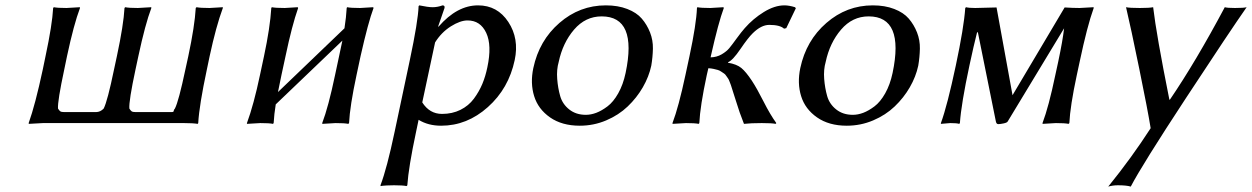

<svg xmlns="http://www.w3.org/2000/svg" viewBox="-20 -459 4669 716"><path d="M751.5 -200.2Q723.1 -67.4 719.2 0L717.3 2.9Q699.7 0 666 0H140.1Q140.1 0 87.4 2.9L86.9 0Q111.3 -67.9 139.6 -200.2L149.9 -250Q174.8 -366.7 178.2 -429.2L180.7 -432.1Q194.3 -429.2 228 -429.2Q228 -429.2 277.8 -432.1L278.3 -429.2Q255.4 -368.7 230 -250L219.7 -200.2Q194.3 -81.5 196.3 -54.2Q200.7 -46.9 204.8 -43.9Q209 -41 219.7 -41H337.9Q354 -41 366.7 -54.2Q380.9 -82 405.3 -200.2L416 -250Q440.9 -366.7 444.3 -429.2L446.8 -432.1Q460.4 -429.2 494.1 -429.2L543.9 -432.1L544.4 -429.2Q521.5 -368.7 496.1 -250L485.4 -200.2Q460 -81.5 462.4 -54.2Q466.8 -46.9 470.9 -43.9Q475.1 -41 485.8 -41H617.7Q624.5 -41 626 -42Q627.4 -43 628.2 -46.9Q628.9 -50.8 632.3 -54.2Q646.5 -82 671.4 -200.2L682.1 -249Q706.1 -361.8 710 -429.2L712.9 -432.1Q727.1 -429.2 761.2 -429.2L811 -432.1V-429.2Q785.6 -360.4 761.7 -249Z M1044.9 -250 1029.8 -180.2Q1021.5 -141.1 1016.6 -115.7L1264.6 -353.5Q1271 -395 1272.9 -429.2L1274.4 -432.1Q1288.1 -429.2 1322.8 -429.2Q1322.8 -429.2 1371.6 -432.1L1373 -429.2Q1353 -375.5 1324.7 -250L1309.6 -179.2Q1284.7 -63 1281.7 0L1278.8 2.9Q1265.1 0 1231.4 0Q1231.4 0 1182.1 2.9L1181.6 0Q1204.6 -60.1 1229.5 -179.2L1244.6 -250Q1252 -285.2 1256.8 -307.6L1008.3 -69.8Q1002.4 -33.7 1000.5 0L998 2.9Q984.9 0 950.7 0Q950.7 0 900.9 2.9V0Q926.3 -68.8 949.7 -180.2L964.4 -249Q987.3 -356.4 991.7 -429.2L993.7 -432.1Q1007.3 -429.2 1042 -429.2Q1042 -429.2 1090.3 -432.1L1091.8 -429.2Q1068.8 -363.8 1044.9 -250Z M1602.5 -300.8 1554.7 -77.1Q1582 -34.2 1628.4 -34.2Q1666.5 -34.2 1697 -49.3Q1727.5 -64.5 1747.1 -90.8Q1766.6 -117.2 1778.6 -145.8Q1790.5 -174.3 1797.4 -208Q1814.9 -290 1793.2 -336.4Q1771.5 -382.8 1723.6 -382.8Q1696.3 -382.8 1661.1 -360.6Q1626 -338.4 1602.5 -300.8ZM1451.7 32.2 1508.3 -234.9Q1539.1 -379.9 1541 -436L1543.5 -439Q1576.7 -432.1 1593.3 -432.1Q1611.8 -432.1 1630.4 -439Q1639.6 -439 1637.7 -429.2L1613.8 -359.9H1615.7Q1684.6 -439 1762.7 -439Q1835 -439 1875.7 -377Q1916.5 -314.9 1899.4 -234.9Q1877 -128.9 1799.3 -59.6Q1721.7 9.8 1625 9.8Q1576.7 9.8 1541 -12.2L1531.7 32.2Q1503.4 165 1499 231.9L1496.1 234.9Q1482.9 231.9 1449.2 231.9Q1443.4 231.9 1438 232.2Q1432.6 232.4 1428.5 232.4Q1424.3 232.4 1420.7 232.7Q1417 232.9 1414.1 233.2Q1411.1 233.4 1408.7 233.6Q1406.2 233.9 1404.5 234.1Q1402.8 234.4 1401.6 234.6Q1400.4 234.9 1399.9 234.9H1399.4L1398.9 231.9Q1422.9 168.9 1451.7 32.2Z M1968.8 -205.1Q1990.7 -308.1 2066.2 -373.5Q2141.6 -439 2239.3 -439Q2284.7 -439 2319.3 -425.5Q2354 -412.1 2373.3 -389.6Q2392.6 -367.2 2404.1 -338.1Q2415.5 -309.1 2414.8 -277.3Q2414.1 -245.6 2408.7 -213.9Q2399.9 -172.9 2377.2 -133.5Q2354.5 -94.2 2320.8 -62Q2287.1 -29.8 2240.5 -10Q2193.8 9.8 2142.1 9.8Q2075.7 9.8 2031.2 -21.2Q1986.8 -52.2 1971.9 -100.6Q1957 -148.9 1968.8 -205.1ZM2223.6 -397.9Q2163.1 -397.9 2120.8 -348.6Q2078.6 -299.3 2063.5 -228Q2055.2 -199.2 2057.9 -164.8Q2060.5 -130.4 2069.1 -100.6Q2077.6 -70.8 2102.8 -50.8Q2127.9 -30.8 2164.6 -30.8Q2183.6 -30.8 2203.6 -38.3Q2223.6 -45.9 2245.4 -62.3Q2267.1 -78.6 2285.4 -110.8Q2303.7 -143.1 2313 -187Q2357.4 -397.9 2223.6 -397.9Z M2551.3 -250Q2576.7 -369.1 2579.1 -429.2L2580.6 -432.1Q2594.2 -429.2 2628.9 -429.2Q2628.9 -429.2 2677.7 -432.1L2679.2 -429.2Q2659.2 -375.5 2630.9 -250L2629.9 -245.1Q2652.8 -245.6 2671.1 -256.3Q2689.5 -267.1 2699.7 -279.5Q2710 -292 2727.5 -316.2Q2745.1 -340.3 2757.3 -354Q2788.1 -389.2 2828.4 -414.1Q2868.7 -439 2905.3 -439Q2922.4 -439 2944.8 -432.1L2947.8 -428.2L2912.1 -354L2903.8 -352.1Q2888.7 -366.2 2848.6 -366.2Q2818.8 -366.2 2787.1 -335Q2769.5 -317.9 2741 -275.9Q2712.4 -233.9 2695.3 -227.1L2694.8 -225.1Q2727.1 -219.7 2744.4 -205.6Q2761.7 -191.4 2783.7 -158.2Q2803.2 -128.4 2827.6 -80.1Q2852.1 -31.7 2875 0L2872.6 2.9Q2858.4 0 2820.8 0Q2780.3 0 2754.4 2.9Q2745.1 -20.5 2738.3 -40Q2731.4 -59.6 2724.9 -81.3Q2718.3 -103 2714.8 -112.8Q2713.9 -115.7 2710.2 -127.4Q2706.5 -139.2 2705.6 -141.8Q2704.6 -144.5 2700.9 -154.1Q2697.3 -163.6 2695.3 -166Q2693.4 -168.5 2688.7 -175.5Q2684.1 -182.6 2680.2 -184.8Q2676.3 -187 2669.9 -191.7Q2663.6 -196.3 2656.7 -198.2Q2649.9 -200.2 2640.9 -202.1Q2631.8 -204.1 2621.6 -204.6L2615.7 -179.2Q2590.8 -63 2587.9 0L2585.4 2.9Q2571.8 0 2538.1 0L2488.3 2.9L2487.8 0Q2510.7 -60.1 2536.1 -179.2Z M2964.4 -205.1Q2986.3 -308.1 3061.8 -373.5Q3137.2 -439 3234.9 -439Q3280.3 -439 3314.9 -425.5Q3349.6 -412.1 3368.9 -389.6Q3388.2 -367.2 3399.7 -338.1Q3411.1 -309.1 3410.4 -277.3Q3409.7 -245.6 3404.3 -213.9Q3395.5 -172.9 3372.8 -133.5Q3350.1 -94.2 3316.4 -62Q3282.7 -29.8 3236.1 -10Q3189.5 9.8 3137.7 9.8Q3071.3 9.8 3026.9 -21.2Q2982.4 -52.2 2967.5 -100.6Q2952.6 -148.9 2964.4 -205.1ZM3219.2 -397.9Q3158.7 -397.9 3116.5 -348.6Q3074.2 -299.3 3059.1 -228Q3050.8 -199.2 3053.5 -164.8Q3056.2 -130.4 3064.7 -100.6Q3073.2 -70.8 3098.4 -50.8Q3123.5 -30.8 3160.2 -30.8Q3179.2 -30.8 3199.2 -38.3Q3219.2 -45.9 3241 -62.3Q3262.7 -78.6 3281 -110.8Q3299.3 -143.1 3308.6 -187Q3353 -397.9 3219.2 -397.9Z M3595.2 -214.8Q3564.5 -71.3 3559.6 0L3557.1 2.9Q3547.9 0 3523.4 0Q3523.4 0 3488.8 2.9V0Q3512.7 -65.4 3544.4 -214.8Q3574.7 -357.4 3579.6 -429.2L3582.5 -432.1Q3592.8 -429.2 3616.7 -429.2L3696.3 -431.2L3755.9 -104L3950.2 -431.2Q3982.4 -429.2 4005.9 -429.2Q4005.9 -429.2 4058.1 -432.1L4058.6 -429.2Q4034.2 -361.3 4006.3 -229L3995.6 -179.2Q3970.7 -63 3967.8 0L3964.8 2.9Q3951.2 0 3917.5 0Q3917.5 0 3868.2 2.9L3867.7 0Q3890.6 -60.1 3915.5 -179.2L3926.3 -229Q3942.9 -307.1 3948.2 -353.5L3737.8 -5.9Q3735.4 -1.5 3722.7 1.2Q3710 3.9 3702.6 3.9Q3695.8 3.9 3693.8 -5.9L3627 -336.9L3624 -339.8Q3611.3 -290 3595.2 -214.8Z M4179.2 -432.1Q4192.4 -429.2 4230.5 -429.2Q4266.6 -429.2 4280.3 -432.1Q4292 -331.1 4340.8 -87.4H4342.8Q4439.9 -230 4547.4 -432.1Q4556.6 -429.2 4585.4 -429.2Q4618.7 -429.2 4628.9 -432.1Q4567.4 -344.2 4403.1 -94Q4238.8 156.2 4196.8 236.8Q4181.2 231.9 4148.9 231.9Q4130.4 231.9 4112.8 236.8Q4200.2 128.9 4271 19Q4260.3 -47.4 4228.5 -202.6Q4196.8 -357.9 4179.2 -432.1Z"/></svg>

Font: Linux Biolinum
Style: Italic
Weight: 400
Italic angle: -12°
Designer: Philipp H. Poll
Foundry: Philipp H. Poll
Version: Version 1.1.3 ; ttfautohint (v0.9)